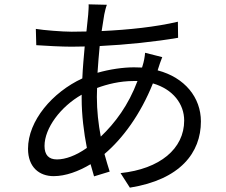

<svg xmlns="http://www.w3.org/2000/svg" viewBox="-20 -814 1040 884"><path d="M613 -441C571 -329 510 -248 444 -185C433 -243 426 -304 426 -368L427 -409C473 -426 531 -441 596 -441ZM727 -551 648 -571C647 -554 642 -528 637 -513L634 -503L597 -504C546 -504 485 -495 429 -479C432 -521 435 -563 439 -602C562 -608 695 -622 800 -640L799 -714C697 -690 575 -677 448 -671L460 -747C463 -761 467 -779 472 -792L388 -794C389 -782 387 -764 386 -746L378 -669L310 -668C267 -668 180 -675 145 -681L147 -606C188 -603 266 -599 309 -599L370 -600C366 -553 361 -503 359 -453C221 -389 109 -258 109 -129C109 -44 161 -3 227 -3C282 -3 342 -25 397 -58L413 -2L485 -24C477 -49 469 -76 461 -105C546 -177 627 -288 684 -430C777 -403 828 -335 828 -259C828 -129 716 -36 535 -17L578 50C810 13 905 -111 905 -255C905 -365 831 -457 706 -490L707 -494C712 -510 721 -537 727 -551ZM356 -378V-360C356 -285 366 -204 380 -133C329 -97 281 -80 242 -80C204 -80 185 -101 185 -142C185 -224 259 -323 356 -378Z"/></svg>

Font: Source Han Sans JP
Style: Regular
Weight: 400
Designer: Ryoko NISHIZUKA 西塚涼子 (kana, bopomofo & ideographs); Paul D. Hunt (Latin, Greek & Cyrillic); Sandoll Communications 산돌커뮤니
Foundry: Adobe
Version: Version 2.004;hotconv 1.0.118;makeotfexe 2.5.65603